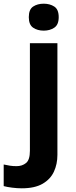

<svg xmlns="http://www.w3.org/2000/svg" viewBox="-84 -780 409 1040"><path d="M72 -687Q72 -729 95.5 -744.5Q119 -760 153 -760Q186 -760 210 -744.5Q234 -729 234 -687Q234 -646 210 -630Q186 -614 153 -614Q119 -614 95.5 -630Q72 -646 72 -687ZM34 240Q9 240 -18.5 236.5Q-46 233 -64 228V111Q-46 115 -30 117.5Q-14 120 6 120Q36 120 57 103Q78 86 78 37V-546H227V59Q227 109 208 150Q189 191 146.5 215.5Q104 240 34 240Z"/></svg>

Font: Noto Sans Ol Chiki
Style: Bold
Weight: 700
Designer: Monotype Design Team, Lewis McGuffie
Foundry: Monotype Imaging Inc.
Version: Version 2.003; ttfautohint (v1.8.4.7-5d5b)